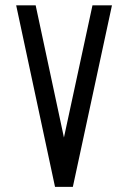

<svg xmlns="http://www.w3.org/2000/svg" viewBox="-20 -704 490 736"><path d="M190.9 12.2 42 -683.6H116.7L225.1 -176.8L334.5 -683.6H409.2L259.3 12.2Z"/></svg>

Font: Anka/Coder Narrow
Style: Regular
Weight: 400
Width: 3
Monospace: yes
Version: Version 001.100